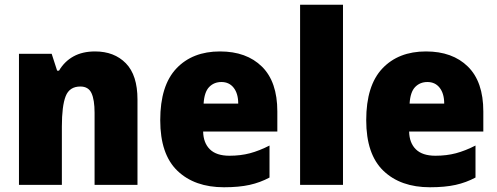

<svg xmlns="http://www.w3.org/2000/svg" viewBox="-20 -780 2095 810"><path d="M381 -563Q462 -563 511 -513Q560 -463 560 -360V0H379V-304Q379 -359 366 -387Q353 -415 319 -415Q273 -415 257 -374Q241 -333 241 -246V0H60V-553H198L221 -482H229Q252 -521 290 -542Q328 -563 381 -563Z M908 -563Q1020 -563 1085 -499Q1150 -435 1150 -310V-225H837Q838 -177 865.5 -150Q893 -123 948 -123Q995 -123 1034.5 -133.5Q1074 -144 1117 -166V-31Q1078 -10 1033 0Q988 10 925 10Q801 10 728.5 -59.5Q656 -129 656 -273Q656 -419 724 -491Q792 -563 908 -563ZM914 -434Q883 -434 862.5 -413Q842 -392 839 -343H985Q985 -385 966 -409.5Q947 -434 914 -434Z M1427 0H1246V-760H1427Z M1777 -563Q1889 -563 1954 -499Q2019 -435 2019 -310V-225H1706Q1707 -177 1734.5 -150Q1762 -123 1817 -123Q1864 -123 1903.5 -133.5Q1943 -144 1986 -166V-31Q1947 -10 1902 0Q1857 10 1794 10Q1670 10 1597.5 -59.5Q1525 -129 1525 -273Q1525 -419 1593 -491Q1661 -563 1777 -563ZM1783 -434Q1752 -434 1731.5 -413Q1711 -392 1708 -343H1854Q1854 -385 1835 -409.5Q1816 -434 1783 -434Z"/></svg>

Font: Noto Sans Lao SemiCondensed Black
Style: Regular
Weight: 900
Width: 4
Designer: Monotype Design Team
Foundry: Monotype Imaging Inc.
Version: Version 2.003; ttfautohint (v1.8.4.7-5d5b)